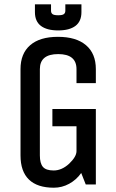

<svg xmlns="http://www.w3.org/2000/svg" viewBox="-20 -856 540 891"><path d="M424.8 0H377.9L356.9 -53.2Q334.5 -21.5 301 -3.2Q267.6 15.1 230 15.1Q153.3 15.1 114.3 -22.7Q75.2 -60.5 75.2 -134.8V-535.2Q75.2 -607.4 119.9 -646.2Q164.6 -685.1 249 -685.1Q333.5 -685.1 379.2 -646.2Q424.8 -607.4 424.8 -535.2V-470.2H335V-535.2Q335 -605 250 -605Q165 -605 165 -535.2V-134.8Q165 -98.1 179.2 -81.5Q193.4 -64.9 229 -64.9Q266.6 -64.9 300.8 -96.2Q335 -128.9 335 -154.8V-270H223.1V-350.1H424.8ZM142.1 -799.8V-835.9H216.8V-806.2Q216.8 -795.4 223.9 -790.3Q231 -785.2 250 -785.2Q269 -785.2 276.1 -790.3Q283.2 -795.4 283.2 -806.2V-835.9H357.9V-799.8Q357.9 -756.8 330.1 -735.8Q302.2 -714.8 250 -714.8Q197.8 -714.8 169.9 -735.8Q142.1 -756.8 142.1 -799.8Z"/></svg>

Font: Unica One
Style: Bold
Weight: 400
Designer: Eduardo Rodriguez Tunni
Foundry: Eduardo Rodriguez Tunni
Version: Version 1.001